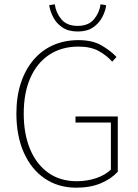

<svg xmlns="http://www.w3.org/2000/svg" viewBox="-20 -858 640 890"><path d="M334 12Q250 12 187.5 -30.5Q125 -73 90.5 -150.5Q56 -228 56 -332Q56 -410 76.5 -472.5Q97 -535 135 -580Q173 -625 226 -648.5Q279 -672 344 -672Q410 -672 452.5 -646.5Q495 -621 520 -594L500 -572Q475 -601 437.5 -621.5Q400 -642 344 -642Q265 -642 208 -604Q151 -566 120.5 -496.5Q90 -427 90 -332Q90 -237 119.5 -166.5Q149 -96 204 -57Q259 -18 336 -18Q384 -18 426.5 -32.5Q469 -47 494 -72V-290H330V-318H526V-62Q496 -29 447.5 -8.5Q399 12 334 12ZM340 -712Q297 -712 269 -731Q241 -750 226.5 -778.5Q212 -807 208 -834L234 -838Q239 -799 264.5 -768.5Q290 -738 340 -738Q390 -738 415.5 -768.5Q441 -799 446 -838L472 -834Q469 -807 454 -778.5Q439 -750 411.5 -731Q384 -712 340 -712Z"/></svg>

Font: Source Sans 3
Style: Regular
Weight: 200
Designer: Paul D. Hunt
Foundry: Adobe
Version: Version 3.046;hotconv 1.0.118;makeotfexe 2.5.65603